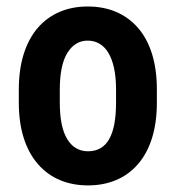

<svg xmlns="http://www.w3.org/2000/svg" viewBox="-20 -558 539 588"><path d="M37.6 -244.6V-283.2Q37.6 -345.2 52.7 -392.8Q67.9 -440.4 95.7 -472.7Q123.5 -504.9 162.4 -521.5Q201.2 -538.1 248.5 -538.1Q296.9 -538.1 335.7 -521.5Q374.5 -504.9 402.6 -472.7Q430.7 -440.4 445.6 -392.8Q460.4 -345.2 460.4 -283.2V-244.6Q460.4 -182.6 445.6 -135.3Q430.7 -87.9 402.6 -55.4Q374.5 -22.9 335.7 -6.6Q296.9 9.8 249.5 9.8Q202.1 9.8 163.3 -6.6Q124.5 -22.9 96.2 -55.4Q67.9 -87.9 52.7 -135.3Q37.6 -182.6 37.6 -244.6ZM163.1 -283.2V-244.6Q163.1 -206.1 168.9 -178Q174.8 -149.9 186.3 -131.3Q197.8 -112.8 213.6 -103.8Q229.5 -94.7 249.5 -94.7Q271 -94.7 287.1 -103.8Q303.2 -112.8 314 -131.3Q324.7 -149.9 330.1 -178Q335.4 -206.1 335.4 -244.6V-283.2Q335.4 -320.8 329.3 -349.1Q323.2 -377.4 312 -396Q300.8 -414.6 284.7 -424.1Q268.6 -433.6 248.5 -433.6Q229 -433.6 213.4 -424.1Q197.8 -414.6 186.3 -396Q174.8 -377.4 168.9 -349.1Q163.1 -320.8 163.1 -283.2Z"/></svg>

Font: Roboto Condensed SemiBold
Style: Regular
Weight: 600
Designer: Christian Robertson
Foundry: Google
Version: Version 3.008; 2023